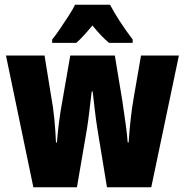

<svg xmlns="http://www.w3.org/2000/svg" viewBox="-20 -786 776 806"><path d="M389 -244Q383 -281 378 -324Q373 -367 369 -402H365Q360 -362 355 -318.5Q350 -275 345 -245L303 0H120L5 -553H167L195 -380Q203 -339 208 -287.5Q213 -236 215 -188H219Q222 -227 227.5 -271.5Q233 -316 243 -369L275 -553H462L493 -366Q501 -312 507.5 -265.5Q514 -219 516 -188H520Q523 -235 528.5 -285Q534 -335 542 -380L572 -553H731L615 0H429ZM442 -766Q476 -701 537 -620V-606H438Q408 -630 368 -679Q324 -626 300 -606H199V-620Q213 -637 232 -665Q251 -693 269 -721Q287 -749 295 -766Z"/></svg>

Font: Noto Sans Malayalam ExtraCondensed Black
Style: Regular
Weight: 900
Width: 2
Designer: Jelle Bosma - Monotype Design Team
Foundry: Monotype Imaging Inc.
Version: Version 2.104; ttfautohint (v1.8.4.7-5d5b)